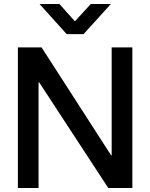

<svg xmlns="http://www.w3.org/2000/svg" viewBox="-20 -936 748 956"><path d="M69 0V-700H187L533 -163H536V-700H639V0H519L175 -526H172V0ZM177 -916H276L351 -832H355L432 -916H532L396 -766H312Z"/></svg>

Font: Lopes Sans Medium
Style: Regular
Weight: 500
Designer: Gabriel Lam, Diego Maldonado
Foundry: TypeRant, Foresti Design
Version: Version 4.000